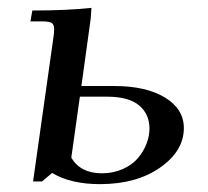

<svg xmlns="http://www.w3.org/2000/svg" viewBox="-20 -466 535 493"><path d="M58.1 -411.1 63 -439Q151.4 -439 214.8 -445.8L212.9 -418L189 -245.1H273.9Q355 -245.1 403.6 -215.6Q452.1 -186 452.1 -137.2Q452.1 -78.6 391.4 -35.9Q330.6 6.8 236.8 6.8Q161.1 6.8 113.8 -22L87.9 0H64.9L116.2 -362.8Q119.1 -380.9 119.1 -391.1Q119.1 -402.8 112.8 -407Q106.4 -411.1 88.9 -411.1ZM163.1 -61Q187 -21 241.2 -21Q271 -21 295.4 -32Q319.8 -43 334.2 -60.1Q348.6 -77.1 356.2 -96.9Q363.8 -116.7 363.8 -136.2Q363.8 -172.9 337.2 -195.3Q310.5 -217.8 253.9 -217.8H185.1Z"/></svg>

Font: Dihjauti
Style: Bold Italic
Weight: 700
Italic angle: -9°
Designer: T. Christopher White
Version: Version 3.0.0